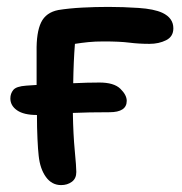

<svg xmlns="http://www.w3.org/2000/svg" viewBox="-20 -526 526 556"><path d="M157 10Q130 10 113 -13.5Q96 -37 92 -75Q90 -92 88.5 -124Q87 -156 87 -193Q49 -193 29.5 -206.5Q10 -220 10 -241Q10 -255 18.5 -265.5Q27 -276 56 -278Q71 -279 86 -280Q86 -310 86 -335Q86 -360 86 -376Q85 -432 99 -461Q113 -490 149 -497Q180 -502 218 -504Q256 -506 294 -506Q337 -506 381.5 -503Q426 -500 450 -489Q482 -474 482 -444Q482 -420 461 -409.5Q440 -399 413 -399Q382 -399 354.5 -402.5Q327 -406 280 -406Q255 -406 235.5 -404Q216 -402 197 -399Q193 -350 192 -285Q212 -286 231.5 -286.5Q251 -287 268 -287Q310 -287 328.5 -269Q347 -251 347 -234Q347 -201 297 -201Q266 -201 240 -200.5Q214 -200 191 -199Q192 -137 196.5 -90Q201 -43 201 -28Q201 -9 188 0.5Q175 10 157 10Z"/></svg>

Font: Shantell Sans Normal
Style: Regular
Weight: 500
Designer: Stephen Nixon, Anya Danilova, Shantell Martin
Foundry: Arrow Type
Version: Version 1.009;[a7da0bfa3]